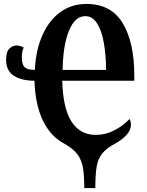

<svg xmlns="http://www.w3.org/2000/svg" viewBox="-20 -745 748 975"><path d="M408 210Q408 149 401.5 108.5Q395 68 373.5 39Q352 10 306 -16Q239 -50 199 -130.5Q159 -211 155 -335Q91 -335 51 -360Q11 -385 11 -442Q11 -482 27.5 -498Q44 -514 64 -514Q72 -514 83.5 -511Q95 -508 100 -503Q95 -492 93 -480.5Q91 -469 91 -454Q91 -416 106 -403Q121 -390 157 -390Q162 -492 196 -567.5Q230 -643 287 -684Q344 -725 419 -725Q544 -725 603 -627.5Q662 -530 662 -361V-335H296Q300 -194 343.5 -127Q387 -60 466 -60Q516 -60 560.5 -83Q605 -106 638 -141Q641 -135 643 -128.5Q645 -122 645 -113Q645 -85 623.5 -61Q602 -37 572 -20Q522 6 499.5 34Q477 62 470.5 103Q464 144 464 210ZM519 -390Q518 -467 507 -529Q496 -591 472.5 -627Q449 -663 413 -663Q360 -663 330 -588.5Q300 -514 298 -390Z"/></svg>

Font: Noto Serif ExtraCondensed
Style: Bold
Weight: 700
Width: 2
Designer: Monotype Design Team
Foundry: Monotype Imaging Inc.
Version: Version 2.014; ttfautohint (v1.8.4.7-5d5b)